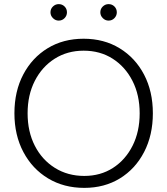

<svg xmlns="http://www.w3.org/2000/svg" viewBox="-20 -900 812 932"><path d="M389 12Q290 12 213.5 -34Q137 -80 93.5 -162Q50 -244 50 -350Q50 -457 93 -538.5Q136 -620 211.5 -666Q287 -712 386 -712Q485 -712 561 -665.5Q637 -619 679.5 -537.5Q722 -456 722 -350Q722 -244 679.5 -162Q637 -80 562 -34Q487 12 389 12ZM389 -46Q468 -46 528.5 -85Q589 -124 623.5 -192.5Q658 -261 658 -350Q658 -439 623 -507.5Q588 -576 527 -615Q466 -654 386 -654Q307 -654 245.5 -615Q184 -576 149 -507.5Q114 -439 114 -350Q114 -261 149 -192.5Q184 -124 246.5 -85Q309 -46 389 -46ZM507 -800Q491 -800 479 -812Q467 -824 467 -840Q467 -857 479 -868.5Q491 -880 507 -880Q524 -880 535.5 -868.5Q547 -857 547 -840Q547 -824 535.5 -812Q524 -800 507 -800ZM265 -800Q249 -800 237 -812Q225 -824 225 -840Q225 -857 237 -868.5Q249 -880 265 -880Q282 -880 293.5 -868.5Q305 -857 305 -840Q305 -824 293.5 -812Q282 -800 265 -800Z"/></svg>

Font: Figtree Light
Style: Regular
Weight: 300
Designer: Erik Kennedy
Foundry: Erik Kennedy
Version: Version 2.001;gftools[0.9.30]